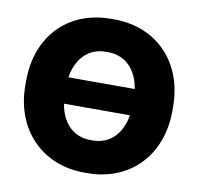

<svg xmlns="http://www.w3.org/2000/svg" viewBox="-81 -799 928 898"><g transform="rotate(10 383.5 -350.0)"><path d="M34 -340C34 -131 174 15 376 15H390C593 15 732 -129 732 -340V-360C732 -571 593 -715 390 -715H376C171 -715 34 -573 34 -360ZM226 -411C241 -504 298 -559 377 -559H389C469 -559 526 -504 541 -411ZM540 -286C525 -194 468 -140 389 -140H377C299 -140 242 -194 227 -286Z"/></g></svg>

Font: Fixel Text ExtraBold
Style: Regular
Weight: 800
Width: 4
Designer: AlfaBravo + MacPaw
Foundry: Kyrylo Tkachov, Marchela Mozhyna, Serhii Makarenko, Maria Weinstein, Zakhar Kryvoshyya
Version: Version 1.211